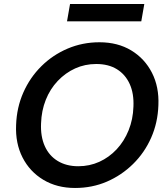

<svg xmlns="http://www.w3.org/2000/svg" viewBox="-20 -922 832 954"><path d="M353 12Q263 12 195.5 -28.5Q128 -69 92 -139.5Q56 -210 60 -301Q63 -388 96 -462.5Q129 -537 185.5 -593Q242 -649 316 -680.5Q390 -712 474 -712Q565 -712 632 -671.5Q699 -631 735 -560.5Q771 -490 767 -399Q764 -312 731 -237.5Q698 -163 641 -107Q584 -51 511 -19.5Q438 12 353 12ZM369 -96Q425 -96 473.5 -118Q522 -140 559.5 -180Q597 -220 619 -274.5Q641 -329 643 -392Q646 -457 624.5 -504.5Q603 -552 561 -578Q519 -604 458 -604Q402 -604 353.5 -582Q305 -560 267 -520Q229 -480 207.5 -426Q186 -372 184 -309Q181 -244 202.5 -196Q224 -148 267 -122Q310 -96 369 -96ZM313 -816 328 -902H697L682 -816Z"/></svg>

Font: DM Sans 16pt SemiBold
Style: Italic
Weight: 600
Italic angle: -10°
Version: Version 4.004;gftools[0.9.30]